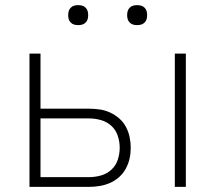

<svg xmlns="http://www.w3.org/2000/svg" viewBox="-20 -729 840 749"><path d="M662 0V-520H705V0ZM95 0V-520H138V-305H327Q348 -305 369 -302Q390 -299 409.5 -290Q429 -281 445 -267Q461 -253 471 -234.5Q481 -216 485.5 -195Q490 -174 490 -153Q490 -131 485.5 -110.5Q481 -90 471 -71.5Q461 -53 445 -38.5Q429 -24 409.5 -15.5Q390 -7 369 -3.5Q348 0 327 0ZM138 -38H327Q351 -38 374 -44.5Q397 -51 414.5 -67Q432 -83 439.5 -106Q447 -129 447 -153Q447 -176 439.5 -199Q432 -222 414.5 -238Q397 -254 374 -260.5Q351 -267 327 -267H138ZM515 -631Q507 -631 499.5 -633Q492 -635 486 -641Q480 -647 478 -654.5Q476 -662 476 -670Q476 -678 478 -685.5Q480 -693 486 -699Q492 -705 499.5 -707Q507 -709 515 -709Q523 -709 530.5 -707Q538 -705 544 -699Q550 -693 552 -685.5Q554 -678 554 -670Q554 -662 552 -654.5Q550 -647 544 -641Q538 -635 530.5 -633Q523 -631 515 -631ZM285 -631Q277 -631 269.5 -633Q262 -635 256 -641Q250 -647 248 -654.5Q246 -662 246 -670Q246 -678 248 -685.5Q250 -693 256 -699Q262 -705 269.5 -707Q277 -709 285 -709Q293 -709 300.5 -707Q308 -705 314 -699Q320 -693 322 -685.5Q324 -678 324 -670Q324 -662 322 -654.5Q320 -647 314 -641Q308 -635 300.5 -633Q293 -631 285 -631Z"/></svg>

Font: Iosevka Aile Extralight
Style: Regular
Weight: 200
Designer: Belleve Invis
Foundry: Belleve Invis
Version: Version 31.1.0; ttfautohint (v1.8.4)